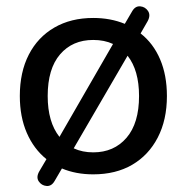

<svg xmlns="http://www.w3.org/2000/svg" viewBox="-20 -554 603 620"><path d="M156 31Q146 48 130 46.5Q114 45 105 31.5Q96 18 107 -1L130 -40Q89 -73 66.5 -125Q44 -177 44 -244Q44 -321 73 -377.5Q102 -434 155.5 -465Q209 -496 281 -496Q337 -496 383 -477L407 -518Q417 -535 433 -533.5Q449 -532 458 -518.5Q467 -505 457 -486L434 -446Q475 -414 497 -362.5Q519 -311 519 -244Q519 -167 489.5 -110Q460 -53 407 -22Q354 9 281 9Q225 9 180 -10ZM281 -62Q348 -62 388.5 -109Q429 -156 429 -244Q429 -327 392 -374L218 -75Q246 -62 281 -62ZM172 -112 345 -412Q317 -425 281 -425Q214 -425 174 -378.5Q134 -332 134 -244Q134 -160 172 -112Z"/></svg>

Font: Chiron GoRound TC
Style: Regular
Weight: 400
Designer: Ryoko NISHIZUKA 西塚涼子 (kana, bopomofo & ideographs); Paul D. Hunt (Latin, Greek & Cyrillic); Sandoll Communications 산돌커뮤니
Foundry: Adobe
Version: Version 1.000;hotconv 1.1.1;makeotfexe 2.6.0